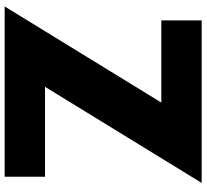

<svg xmlns="http://www.w3.org/2000/svg" viewBox="-50 -814 865 804"><g transform="rotate(90 382.0 -412.5)"><path d="M7.5 0 410 -656H66V-825H746.5L344 -169H720.5V0Z"/></g></svg>

Font: Spartan Thin ExtraBold
Style: Regular
Weight: 800
Version: Version 1.004